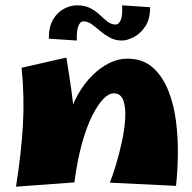

<svg xmlns="http://www.w3.org/2000/svg" viewBox="-20 -685 721 720"><path d="M640 12 392 0Q402 -25 414.5 -66Q427 -107 437 -153Q447 -199 449.5 -240.5Q452 -282 442.5 -308.5Q433 -335 406 -335Q388 -335 367.5 -314Q347 -293 326 -251.5Q305 -210 287.5 -147.5Q270 -85 259 -1L222 -141Q222 -193 235.5 -241Q249 -289 272 -330Q295 -371 325 -401Q355 -431 389 -448Q423 -465 457 -465Q515 -465 552 -432.5Q589 -400 610.5 -347Q632 -294 640 -230.5Q648 -167 647 -103.5Q646 -40 640 12ZM259 -1 40 15Q60 -111 66 -216.5Q72 -322 61 -431L229 -469Q240 -401 248 -344.5Q256 -288 259.5 -235.5Q263 -183 263 -126.5Q263 -70 259 -1ZM268 -533 163 -540Q163 -585 179.5 -612.5Q196 -640 220.5 -652.5Q245 -665 268 -665Q299 -665 319.5 -654Q340 -643 354.5 -629Q369 -615 383 -604Q397 -593 414 -593Q425 -593 432.5 -609Q440 -625 438 -665L543 -658Q543 -613 524.5 -585.5Q506 -558 481 -545.5Q456 -533 438 -533Q412 -533 392 -544Q372 -555 355.5 -569Q339 -583 324 -594Q309 -605 292 -605Q282 -605 274.5 -589Q267 -573 268 -533Z"/></svg>

Font: Marhey Light
Style: Bold
Weight: 700
Version: Version 1.000